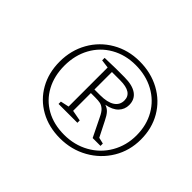

<svg xmlns="http://www.w3.org/2000/svg" viewBox="-121 -949 987 987"><g transform="rotate(45 373.0 -455.0)"><path d="M694 -460Q694 -379 654.5 -313Q615 -247 546.5 -208.5Q478 -170 395 -170Q313 -170 249.5 -205.5Q186 -241 150.5 -304Q115 -367 115 -448Q115 -530 152.5 -596.5Q190 -663 256.5 -701.5Q323 -740 405 -740Q488 -740 554 -704Q620 -668 657 -604.5Q694 -541 694 -460ZM663 -459Q663 -533 630 -590.5Q597 -648 538 -680Q479 -712 404 -712Q330 -712 271 -678.5Q212 -645 179.5 -585.5Q147 -526 147 -451Q147 -376 178 -318.5Q209 -261 265.5 -229.5Q322 -198 397 -198Q472 -198 533 -232Q594 -266 628.5 -326Q663 -386 663 -459ZM536 -315 570 -307V-290H513L463 -392Q451 -418 438 -429.5Q425 -441 411.5 -444Q398 -447 374 -447H343V-318L402 -307V-290H265V-307L311 -317V-601L265 -607V-625L344 -627H407Q465 -627 495.5 -605.5Q526 -584 526 -543Q526 -511 504 -488Q482 -465 438 -457Q457 -451 469.5 -437Q482 -423 494 -398ZM343 -473H385Q437 -473 464.5 -491Q492 -509 492 -542Q492 -600 403 -600H343Z"/></g></svg>

Font: Bitter Pro Light
Style: Italic
Weight: 300
Italic angle: -9°
Designer: Sol Matas, and Bitter project Authors
Foundry: Sol Matas
Version: Version 1.010